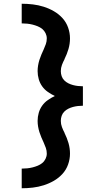

<svg xmlns="http://www.w3.org/2000/svg" viewBox="-20 -853 540 1026"><path d="M96 153V48Q111 48 125.5 46.5Q140 45 154 41.5Q168 38 181.5 32.5Q195 27 206 18Q217 9 223.5 -4.5Q230 -18 230 -32Q230 -48 225 -62.5Q220 -77 213.5 -91Q207 -105 201 -119Q195 -133 190.5 -147.5Q186 -162 183.5 -177Q181 -192 181 -207Q181 -229 187 -250Q193 -271 205.5 -288.5Q218 -306 236 -318.5Q254 -331 273 -340Q254 -349 236 -361.5Q218 -374 205.5 -391.5Q193 -409 187 -430Q181 -451 181 -473Q181 -488 183.5 -503Q186 -518 190.5 -532.5Q195 -547 201 -561Q207 -575 213.5 -589Q220 -603 225 -617.5Q230 -632 230 -648Q230 -662 223.5 -675.5Q217 -689 206 -698Q195 -707 181.5 -712.5Q168 -718 154 -721.5Q140 -725 125.5 -726.5Q111 -728 96 -728V-833Q126 -833 155.5 -829.5Q185 -826 213.5 -817Q242 -808 268 -793Q294 -778 314 -756Q334 -734 344 -705.5Q354 -677 354 -648Q354 -619 346 -591.5Q338 -564 325 -538V-537Q317 -522 311 -506Q305 -490 305 -473Q305 -459 309.5 -446Q314 -433 323.5 -423.5Q333 -414 345 -408Q357 -402 370 -398.5Q383 -395 396.5 -393.5Q410 -392 423 -392V-288Q410 -288 396.5 -286.5Q383 -285 370 -281.5Q357 -278 345 -272Q333 -266 323.5 -256.5Q314 -247 309.5 -234Q305 -221 305 -207Q305 -190 311 -174Q317 -158 325 -143V-142Q338 -116 346 -88.5Q354 -61 354 -32Q354 -3 344 25.5Q334 54 314 76Q294 98 268 113Q242 128 213.5 137Q185 146 155.5 149.5Q126 153 96 153Z"/></svg>

Font: Iosevka Curly Extrabold
Style: Regular
Weight: 800
Monospace: yes
Designer: Belleve Invis
Foundry: Belleve Invis
Version: Version 22.1.2; ttfautohint (v1.8.4)